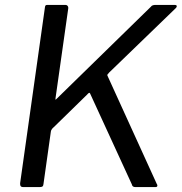

<svg xmlns="http://www.w3.org/2000/svg" viewBox="-20 -762 741 782"><path d="M418 -453C418 -454 417 -455 417 -456C417 -460 423 -463 424 -466L696 -729C699 -732 700 -734 700 -737C700 -740 697 -742 691 -742H617C605 -742 599 -741 594 -734L207 -356C206 -356 206 -357 206 -358V-361L258 -728C258 -729 258 -730 258 -731C258 -736 254 -742 247 -742H173C166 -742 164 -740 163 -732L62 -16C62 -15 62 -13 62 -12C62 -4 66 0 74 0H141C153 0 156 -3 157 -12L187 -225C188 -236 198 -243 199 -244L333 -375C336 -378 341 -384 344 -384C345 -384 346 -383 347 -381L517 -11C518 -4 523 0 531 0H613C618 0 621 -2 621 -6C621 -9 620 -11 618 -14Z"/></svg>

Font: Libre Franklin
Style: Italic
Weight: 400
Italic angle: -8°
Designer: Pablo Impallari, Rodrigo Fuenzalida
Foundry: Impallari Type
Version: Version 1.002; ttfautohint (v1.5)